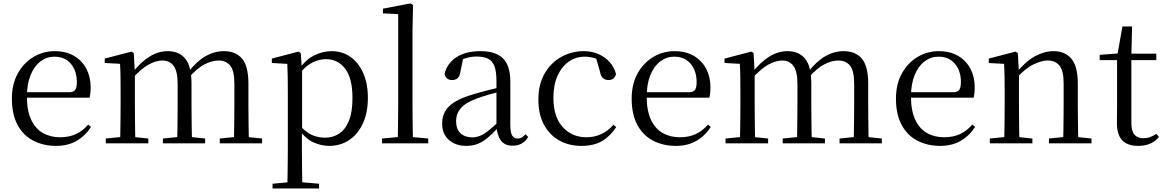

<svg xmlns="http://www.w3.org/2000/svg" viewBox="-20 -825 6702 1105"><path d="M303.3 14.6Q229.5 14.6 171.6 -15.4Q113.7 -45.5 81.1 -106.2Q48.4 -167 48.4 -256.8Q48.4 -341.1 82.5 -402.5Q116.6 -463.8 172.8 -497.2Q229 -530.6 294.9 -530.6Q360.2 -530.6 406.4 -503.3Q452.6 -475.9 477.1 -429.2Q501.7 -382.4 501.7 -323.2Q501.7 -286.8 495.4 -262.9H86.6V-294.2H377.3Q403.6 -294.2 413 -308.2Q422.3 -322.1 422.3 -352.3Q422.3 -416.2 388.2 -457.5Q354.2 -498.8 292.6 -498.8Q248.8 -498.8 213 -471.6Q177.1 -444.5 156 -392.8Q134.9 -341.2 134.9 -268.7Q134.9 -188 159.4 -135.9Q183.9 -83.8 226.9 -59.4Q270 -35 325.5 -35Q378.5 -35 417.8 -53.7Q457.2 -72.3 487.7 -108.1L503.6 -94.3Q471 -43.5 421 -14.4Q371 14.6 303.3 14.6Z M588.7 0V-27.8L697.4 -38.6H729.8L833.7 -27.8V0ZM670.9 0Q672.1 -24.4 672.6 -65.3Q673.1 -106.3 673.6 -150.7Q674.1 -195.1 674.1 -228.5V-290.4Q674.1 -341 673.6 -380.9Q673.1 -420.7 670.9 -457.7L582.8 -462.6V-487.9L736.9 -528L749.9 -519.8L756.3 -406.1V-403.1V-228.5Q756.3 -195.1 756.8 -150.7Q757.3 -106.3 757.8 -65.3Q758.3 -24.4 759.3 0ZM917.5 0V-27.8L1024.6 -38.6H1058L1160.6 -27.8V0ZM999.2 0Q1000.4 -24.4 1000.9 -64.8Q1001.4 -105.3 1001.9 -149.7Q1002.4 -194.1 1002.4 -228.5V-342.2Q1002.4 -416 978.8 -446.4Q955.2 -476.7 915.3 -476.7Q877.5 -476.7 834.1 -452.8Q790.8 -428.8 739.4 -370.6L730.1 -406H741.2Q789.5 -467.6 840.4 -499.1Q891.2 -530.6 945.6 -530.6Q1010.7 -530.6 1046.5 -487.1Q1082.2 -443.5 1082.2 -342.4V-228.5Q1082.2 -194.1 1082.7 -149.7Q1083.2 -105.3 1083.8 -64.8Q1084.4 -24.4 1085.4 0ZM1244.8 0V-27.8L1350.7 -38.6H1383.9L1488.3 -27.8V0ZM1325.2 0Q1326.9 -24.4 1327.4 -64.8Q1327.9 -105.3 1328.4 -149.7Q1328.9 -194.1 1328.9 -228.5V-342.2Q1328.9 -418.5 1304.8 -447.6Q1280.7 -476.7 1237.6 -476.7Q1200.6 -476.7 1157.8 -455.1Q1115 -433.4 1064.9 -376.5L1054.4 -412.6H1065.8Q1113.7 -474 1164 -502.3Q1214.2 -530.6 1268.1 -530.6Q1337.1 -530.6 1373.4 -487.2Q1409.7 -443.9 1409.7 -343.5V-228.5Q1409.7 -194.1 1410.2 -149.7Q1410.7 -105.3 1411.2 -64.8Q1411.7 -24.4 1412.7 0Z M1548.5 259.8V232.4L1659.7 222.2H1697.5L1816.2 232.4V259.8ZM1633.5 259.8Q1634.5 225.6 1635 185.1Q1635.5 144.5 1636 103.1Q1636.5 61.7 1636.5 26.7V-286.8Q1636.5 -338.2 1636 -379.5Q1635.5 -420.7 1633.5 -457.5L1544.5 -462.4V-487.9L1697.9 -528L1710.9 -519.6L1716.9 -435.3L1718.7 -430.1V-78.7L1717.5 -68.7V26.5Q1717.5 60.7 1718 102.2Q1718.5 143.7 1719 184.7Q1719.5 225.6 1720.5 259.8ZM1874.6 14.6Q1830.1 14.6 1785.2 -5.1Q1740.3 -24.9 1702.2 -77.1H1689.4L1703.3 -105.1Q1740.5 -63.7 1775.4 -48.2Q1810.2 -32.7 1851.5 -32.7Q1895.2 -32.7 1930.6 -55.1Q1966.1 -77.6 1987.3 -128.1Q2008.5 -178.6 2008.5 -260.8Q2008.5 -374.9 1966.5 -429.7Q1924.4 -484.5 1855.9 -484.5Q1818.4 -484.5 1781 -466.8Q1743.5 -449.1 1699.2 -398.2L1688.6 -425H1699.5Q1738.9 -481.5 1788.2 -506.1Q1837.6 -530.6 1888.3 -530.6Q1949.5 -530.6 1996.2 -498Q2043 -465.4 2070.1 -405.4Q2097.2 -345.3 2097.2 -262.6Q2097.2 -177.1 2068.5 -114.8Q2039.7 -52.4 1989.4 -18.9Q1939.2 14.6 1874.6 14.6Z M2178.6 0V-27.8L2295.5 -38.6H2327.1L2444.7 -27.8V0ZM2268.7 0Q2269.7 -31.5 2270.2 -70.8Q2270.7 -110.1 2271.2 -151.5Q2271.7 -192.9 2271.7 -228.5V-743.7L2183.7 -748.1V-775.1L2342.1 -805.5L2357.1 -796.5L2353.9 -641V-228.5Q2353.9 -192.9 2354.4 -151.5Q2354.9 -110.1 2355.5 -70.8Q2356.1 -31.5 2357.1 0Z M2662.7 14.6Q2603.5 14.6 2564.1 -19.1Q2524.6 -52.8 2524.6 -115.1Q2524.6 -153.9 2541.8 -184.3Q2558.9 -214.6 2598.4 -239Q2637.9 -263.5 2703.9 -282.3Q2745.8 -294.9 2791.8 -306.7Q2837.8 -318.5 2877.8 -327.7V-303.3Q2837.8 -293.3 2796.7 -281.5Q2755.6 -269.7 2721.6 -257Q2658.3 -233.6 2631.6 -201.7Q2604.9 -169.7 2604.9 -128.2Q2604.9 -81.6 2630.5 -58Q2656.2 -34.4 2698.1 -34.4Q2720.6 -34.4 2742.6 -43.3Q2764.6 -52.2 2792.7 -74.2Q2820.7 -96.3 2858.8 -134.4L2867.5 -87.1H2843.9Q2812.7 -53.7 2785.5 -31.1Q2758.2 -8.4 2729.1 3.1Q2700 14.6 2662.7 14.6ZM2929.8 13.6Q2885.1 13.6 2862.8 -16.6Q2840.5 -46.7 2837.2 -99.7V-103.3V-359Q2837.2 -415 2825.1 -445.3Q2812.9 -475.6 2787.7 -487.6Q2762.6 -499.6 2723 -499.6Q2694.3 -499.6 2665.1 -491.4Q2635.9 -483.2 2602.7 -464.7L2646.2 -491.9L2629.8 -412.7Q2626.2 -386 2613.7 -375.2Q2601.1 -364.3 2582.4 -364.3Q2546.2 -364.3 2538.5 -399.7Q2553.4 -461 2607.1 -495.8Q2660.8 -530.6 2745.2 -530.6Q2832.5 -530.6 2874.8 -489.2Q2917 -447.8 2917 -354.6V-107.7Q2917 -60.8 2928.1 -44.2Q2939.1 -27.5 2959.4 -27.5Q2972 -27.5 2982 -33.2Q2992 -38.8 3004.4 -52.1L3020.1 -36.7Q3004.2 -10.7 2981.6 1.4Q2959 13.6 2929.8 13.6Z M3326.6 14.6Q3253.8 14.6 3197.8 -17.1Q3141.8 -48.8 3110.1 -108.5Q3078.4 -168.3 3078.4 -251.4Q3078.4 -340.7 3115.2 -403.2Q3151.9 -465.8 3211.5 -498.2Q3271 -530.6 3339.8 -530.6Q3384.5 -530.6 3422.7 -514.4Q3460.9 -498.1 3487.7 -468.8Q3514.5 -439.5 3525.2 -399.3Q3516.3 -364.4 3482.7 -364.4Q3462 -364.4 3449.6 -375.7Q3437.1 -386.9 3432.7 -413.5L3407.7 -501.6L3457.8 -461.9Q3427.5 -482.4 3400.4 -490.6Q3373.3 -498.8 3345 -498.8Q3293.9 -498.8 3252.9 -469.9Q3212 -441 3188.5 -388.2Q3164.9 -335.4 3164.9 -261.5Q3164.9 -153.9 3217.9 -94.5Q3270.8 -35 3355.2 -35Q3400 -35 3438.9 -52.7Q3477.9 -70.3 3510.8 -106.9L3526.6 -93.9Q3493.6 -42.3 3445.9 -13.8Q3398.2 14.6 3326.6 14.6Z M3870.3 14.6Q3796.5 14.6 3738.6 -15.4Q3680.7 -45.5 3648.1 -106.2Q3615.4 -167 3615.4 -256.8Q3615.4 -341.1 3649.5 -402.5Q3683.6 -463.8 3739.8 -497.2Q3796 -530.6 3861.9 -530.6Q3927.2 -530.6 3973.4 -503.3Q4019.6 -475.9 4044.1 -429.2Q4068.7 -382.4 4068.7 -323.2Q4068.7 -286.8 4062.4 -262.9H3653.6V-294.2H3944.3Q3970.6 -294.2 3980 -308.2Q3989.3 -322.1 3989.3 -352.3Q3989.3 -416.2 3955.2 -457.5Q3921.2 -498.8 3859.6 -498.8Q3815.8 -498.8 3780 -471.6Q3744.1 -444.5 3723 -392.8Q3701.9 -341.2 3701.9 -268.7Q3701.9 -188 3726.4 -135.9Q3750.9 -83.8 3793.9 -59.4Q3837 -35 3892.5 -35Q3945.5 -35 3984.8 -53.7Q4024.2 -72.3 4054.7 -108.1L4070.6 -94.3Q4038 -43.5 3988 -14.4Q3938 14.6 3870.3 14.6Z M4155.7 0V-27.8L4264.4 -38.6H4296.8L4400.7 -27.8V0ZM4237.9 0Q4239.1 -24.4 4239.6 -65.3Q4240.1 -106.3 4240.6 -150.7Q4241.1 -195.1 4241.1 -228.5V-290.4Q4241.1 -341 4240.6 -380.9Q4240.1 -420.7 4237.9 -457.7L4149.8 -462.6V-487.9L4303.9 -528L4316.9 -519.8L4323.3 -406.1V-403.1V-228.5Q4323.3 -195.1 4323.8 -150.7Q4324.3 -106.3 4324.8 -65.3Q4325.3 -24.4 4326.3 0ZM4484.5 0V-27.8L4591.6 -38.6H4625L4727.6 -27.8V0ZM4566.2 0Q4567.4 -24.4 4567.9 -64.8Q4568.4 -105.3 4568.9 -149.7Q4569.4 -194.1 4569.4 -228.5V-342.2Q4569.4 -416 4545.8 -446.4Q4522.2 -476.7 4482.3 -476.7Q4444.5 -476.7 4401.1 -452.8Q4357.8 -428.8 4306.4 -370.6L4297.1 -406H4308.2Q4356.5 -467.6 4407.4 -499.1Q4458.2 -530.6 4512.6 -530.6Q4577.7 -530.6 4613.5 -487.1Q4649.2 -443.5 4649.2 -342.4V-228.5Q4649.2 -194.1 4649.7 -149.7Q4650.2 -105.3 4650.8 -64.8Q4651.4 -24.4 4652.4 0ZM4811.8 0V-27.8L4917.7 -38.6H4950.9L5055.3 -27.8V0ZM4892.2 0Q4893.9 -24.4 4894.4 -64.8Q4894.9 -105.3 4895.4 -149.7Q4895.9 -194.1 4895.9 -228.5V-342.2Q4895.9 -418.5 4871.8 -447.6Q4847.7 -476.7 4804.6 -476.7Q4767.6 -476.7 4724.8 -455.1Q4682 -433.4 4631.9 -376.5L4621.4 -412.6H4632.8Q4680.7 -474 4731 -502.3Q4781.2 -530.6 4835.1 -530.6Q4904.1 -530.6 4940.4 -487.2Q4976.7 -443.9 4976.7 -343.5V-228.5Q4976.7 -194.1 4977.2 -149.7Q4977.7 -105.3 4978.2 -64.8Q4978.7 -24.4 4979.7 0Z M5391.3 14.6Q5317.5 14.6 5259.6 -15.4Q5201.7 -45.5 5169.1 -106.2Q5136.4 -167 5136.4 -256.8Q5136.4 -341.1 5170.5 -402.5Q5204.6 -463.8 5260.8 -497.2Q5317 -530.6 5382.9 -530.6Q5448.2 -530.6 5494.4 -503.3Q5540.6 -475.9 5565.1 -429.2Q5589.7 -382.4 5589.7 -323.2Q5589.7 -286.8 5583.4 -262.9H5174.6V-294.2H5465.3Q5491.6 -294.2 5501 -308.2Q5510.3 -322.1 5510.3 -352.3Q5510.3 -416.2 5476.2 -457.5Q5442.2 -498.8 5380.6 -498.8Q5336.8 -498.8 5301 -471.6Q5265.1 -444.5 5244 -392.8Q5222.9 -341.2 5222.9 -268.7Q5222.9 -188 5247.4 -135.9Q5271.9 -83.8 5314.9 -59.4Q5358 -35 5413.5 -35Q5466.5 -35 5505.8 -53.7Q5545.2 -72.3 5575.7 -108.1L5591.6 -94.3Q5559 -43.5 5509 -14.4Q5459 14.6 5391.3 14.6Z M5676.7 0V-27.8L5785.4 -38.6H5817.8L5921.7 -27.8V0ZM5758.9 0Q5760.1 -24.4 5760.6 -65.3Q5761.1 -106.3 5761.6 -150.7Q5762.1 -195.1 5762.1 -228.5V-289.4Q5762.1 -340.8 5761.5 -380.8Q5760.9 -420.7 5758.9 -457.5L5670.8 -462.4V-487.9L5824.9 -528L5837.9 -519.8L5844.3 -403.1V-401.7V-228.5Q5844.3 -195.1 5844.8 -150.7Q5845.3 -106.3 5845.8 -65.3Q5846.3 -24.4 5847.3 0ZM6016.8 0V-27.8L6124.3 -38.6H6157.3L6261.8 -27.8V0ZM6098.5 0Q6099.5 -24.4 6100 -64.8Q6100.5 -105.3 6101 -149.7Q6101.5 -194.1 6101.5 -228.5V-344.3Q6101.5 -418.1 6077.4 -447.5Q6053.3 -476.9 6009.6 -476.9Q5975.9 -476.9 5928.8 -454.8Q5881.6 -432.7 5827.2 -372.4L5818.7 -406H5828.8Q5883.4 -472.9 5937.1 -501.7Q5990.9 -530.6 6043.5 -530.6Q6109 -530.6 6146 -487.1Q6183 -443.5 6183 -342.4V-228.5Q6183 -194.1 6183.5 -149.7Q6184 -105.3 6184.6 -64.8Q6185.2 -24.4 6186.2 0Z M6449.9 -478.9V-516H6634.7V-478.9ZM6530.8 14.6Q6468.2 14.6 6438.1 -18Q6408 -50.7 6408 -117.7Q6408 -142.1 6408.5 -161.1Q6409 -180.1 6409 -207.1V-478.9H6309V-509.4L6429.6 -518.8L6410 -504.4L6439.7 -672.5H6495.3L6491.2 -500.6V-489V-117.5Q6491.2 -71.2 6508.7 -50.3Q6526.2 -29.5 6559.3 -29.5Q6581.5 -29.5 6598.5 -35.9Q6615.4 -42.3 6635.4 -54.4L6649.9 -36.8Q6629.4 -11.8 6600 1.4Q6570.6 14.6 6530.8 14.6Z"/></svg>

Font: Noto Serif HK ExtraLight
Style: Regular
Weight: 200
Designer: Ryoko NISHIZUKA 西塚涼子 (kana & ideographs); Frank Grießhammer (Latin, Greek & Cyrillic); Wenlong ZHANG 张文龙 (bopomofo); San
Foundry: Adobe
Version: Version 2.002-H1;hotconv 1.1.0;makeotfexe 2.6.0